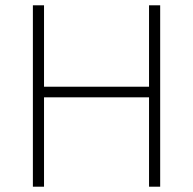

<svg xmlns="http://www.w3.org/2000/svg" viewBox="-20 -705 728 724"><path d="M104 -685H146V-378H542V-685H584V-1H542V-338H146V-1H104Z"/></svg>

Font: Bellota Text Light
Style: Regular
Weight: 300
Designer: Kemie Guaida
Foundry: Kemie Guaida
Version: Version 4.001